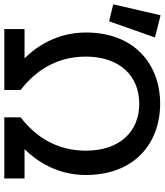

<svg xmlns="http://www.w3.org/2000/svg" viewBox="14 -801 766 892"><g transform="rotate(90 397.0 -355.0)"><path d="M433 -716C615 -716 764 -598 764 -371C764 -238 700 -143 644 -86H780V8H496V-68C582 -134 651 -231 651 -371C651 -527 563 -619 433 -619C303 -619 214 -527 214 -371C214 -231 283 -134 369 -68V8H86V-86H222C165 -143 102 -240 102 -371C102 -598 251 -716 433 -716ZM22 -718 125 -692 50 -479 -29 -498Z"/></g></svg>

Font: Repo Medium
Style: Regular
Weight: 500
Designer: Stefan Peev
Foundry: Context Ltd
Version: Version 1.502